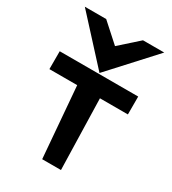

<svg xmlns="http://www.w3.org/2000/svg" viewBox="-207 -979 975 1089"><g transform="rotate(30 280.5 -435.0)"><path d="M282 -586 542 -870H403L282 -762L162 -870H22ZM25 -463H207L245 0H368L356 -463H539V-580H25Z"/></g></svg>

Font: Charger
Style: Hemi
Weight: 900
Designer: Jasper
Foundry: Cannot Into Space Fonts
Version: Version 0.99